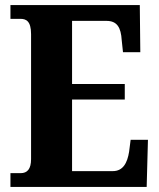

<svg xmlns="http://www.w3.org/2000/svg" viewBox="-20 -734 625 754"><path d="M21 0H556L561 -185H493L487 -138C480 -94 463 -62 423 -62H263V-343H470V-404H263V-652H398C440 -652 455 -626 458 -576L463 -529H531L529 -714H21V-660H60C82 -660 102 -652 102 -600V-109C102 -70 87 -54 61 -54H21Z"/></svg>

Font: Noto Serif Condensed ExtraBold
Style: Regular
Weight: 800
Width: 3
Designer: Monotype Design Team
Foundry: Monotype Imaging Inc.
Version: Version 2.013